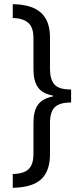

<svg xmlns="http://www.w3.org/2000/svg" viewBox="-20 -737 402 918"><path d="M41 95Q94 94 117 71.5Q140 49 140 -1V-151Q140 -206 161.5 -236Q183 -266 233 -276V-280Q183 -289 161.5 -319.5Q140 -350 140 -405V-555Q140 -607 114.5 -628.5Q89 -650 41 -651V-717Q131 -716 175 -677Q219 -638 219 -558V-407Q219 -359 239.5 -334Q260 -309 320 -309V-247Q265 -247 242 -224.5Q219 -202 219 -149V1Q219 80 177.5 119.5Q136 159 41 161Z"/></svg>

Font: Noto Sans Thai ExtCond
Style: Regular
Weight: 400
Width: 2
Designer: Monotype Design Team
Foundry: Monotype Imaging Inc.
Version: Version 2.002; ttfautohint (v1.8.4.7-5d5b)